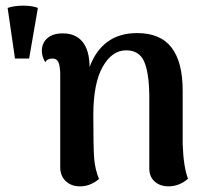

<svg xmlns="http://www.w3.org/2000/svg" viewBox="-20 -645 749 679"><path d="M33 -438H83L114 -617Q94 -625 62 -625Q30 -625 7 -617ZM645 -13Q614 14 576 14Q546 14 527 -3Q508 -20 508 -49V-307Q507 -389 489.5 -428Q472 -467 426 -467Q376 -467 343 -408.5Q310 -350 310 -237Q310 -123 313 -85Q316 -47 330 -12Q319 -2 301.5 6Q284 14 263 14Q232 14 212.5 -4.5Q193 -23 193 -54V-386Q192 -414 186 -426Q180 -438 166 -438Q147 -438 140 -425Q128 -445 128 -465Q128 -493 147.5 -510Q167 -527 202 -527Q247 -527 271.5 -497.5Q296 -468 297 -408Q318 -466 360 -497Q402 -528 465 -528Q547 -528 586.5 -477Q626 -426 626 -325V-136Q629 -53 645 -13Z"/></svg>

Font: Arima Madurai ExtraBold
Style: Regular
Weight: 800
Designer: Joana Correia and Natanael Gama
Foundry: NDISCOVER
Version: Version 1.020